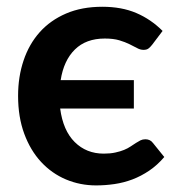

<svg xmlns="http://www.w3.org/2000/svg" viewBox="-20 -541 527 568"><path d="M430 -408.5Q424.5 -401.5 419.2 -397.5Q414 -393.5 404.5 -393.5Q395 -393.5 385.5 -398.8Q376 -404 363.2 -410.2Q350.5 -416.5 333 -421.8Q315.5 -427 290 -427Q234.5 -427 201.5 -394.5Q168.5 -362 159.5 -304H376V-220H158Q166.5 -155 201 -120.8Q235.5 -86.5 287 -86.5Q306.5 -86.5 321.2 -89.8Q336 -93 347 -97.5Q358 -102 366.5 -107.8Q375 -113.5 382 -118Q389 -122.5 395.5 -125.8Q402 -129 410 -129Q424.5 -129 432.5 -118L466 -76.5Q445.5 -52.5 421.5 -36.2Q397.5 -20 371.8 -10.2Q346 -0.5 318.8 3.5Q291.5 7.5 264.5 7.5Q217 7.5 175 -10.2Q133 -28 101.5 -62Q70 -96 51.8 -145.2Q33.5 -194.5 33.5 -257.5Q33.5 -314 49.8 -362.2Q66 -410.5 97.5 -445.8Q129 -481 175.5 -501Q222 -521 282.5 -521Q340 -521 383.2 -502.5Q426.5 -484 461 -449.5Z"/></svg>

Font: Lato
Style: Bold
Weight: 700
Designer: Lukasz Dziedzic with Adam Twardoch and Botio Nikoltchev
Foundry: tyPoland Lukasz Dziedzic
Version: Version 2.010; 2014-09-01; http://www.latofonts.com/; ttfaut